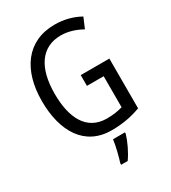

<svg xmlns="http://www.w3.org/2000/svg" viewBox="-223 -838 1047 1173"><g transform="rotate(-30 300.0 -251.5)"><path d="M338 -377V-301H456V-82C425 -73 390 -67 345 -67C201 -67 143 -190 143 -357C143 -543 218 -648 353 -648C404 -648 454 -632 500 -606L531 -679C479 -708 419 -724 353 -724C156 -724 53 -574 53 -358C53 -143 145 10 334 10C409 10 476 -2 540 -26V-377ZM397 71V61H313C308 102 290 175 278 210V221H324C354 180 384 116 397 71Z"/></g></svg>

Font: Noto Sans Arabic UI Cn
Style: Regular
Weight: 400
Width: 3
Designer: Monotype Design Team, Nadine Chahine and Nizar Qandah
Foundry: Monotype Imaging Inc.
Version: Version 2.010